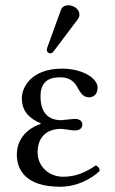

<svg xmlns="http://www.w3.org/2000/svg" viewBox="-20 -700 437 730"><path d="M240 -680C227 -680 216 -674 212 -663L160 -520C159 -517 158 -513 158 -510C158 -503 164 -497 172 -497C176 -497 181 -501 184 -505L276 -627C280 -632 282 -640 282 -645C282 -665 260 -680 240 -680ZM123 -121C123 -177 156 -210 212 -210C221 -210 255 -204 263 -204C286 -204 293 -215 293 -227C293 -239 283 -248 264 -248C259 -248 214 -243 213 -243C170 -243 134 -265 134 -334C134 -400 179 -406 210 -406C249 -406 266 -385 277 -363C287 -346 297 -330 319 -330C332 -330 351 -338 351 -367C351 -403 293 -439 216 -439C98 -439 63 -367 63 -327C63 -278.7 89.2 -250.3 135 -231V-229C63 -204 44 -151 44 -113C44 -55 77 10 209 10C272 10 326 -19 359 -50C358.6 -60.8 352.7 -68.2 344 -71C305 -44 267 -28 220 -28C165 -28 123 -68 123 -121Z"/></svg>

Font: Libertinus Math
Style: Regular
Weight: 400
Designer: Philipp H. Poll
Foundry: Khaled Hosny
Version: Version 6.2